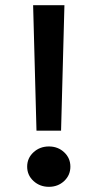

<svg xmlns="http://www.w3.org/2000/svg" viewBox="-20 -715 377 742"><path d="M108 -695H229L216 -210H121ZM169 7Q134 7 109.5 -15.5Q85 -38 85 -71Q85 -104 109.5 -126.5Q134 -149 169 -149Q204 -149 228 -126.5Q252 -104 252 -71Q252 -38 228 -15.5Q204 7 169 7Z"/></svg>

Font: Parkinsans Light Medium
Style: Regular
Weight: 500
Version: Version 1.000